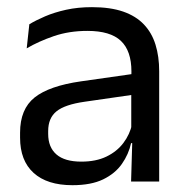

<svg xmlns="http://www.w3.org/2000/svg" viewBox="-20 -520 534 550"><path d="M436 0H355.5L359 -118.5L356 -131V-286.5L356.5 -315Q356.5 -374.5 326.2 -403Q296 -431.5 230.5 -431.5Q178 -431.5 134.2 -416.5Q90.5 -401.5 56.5 -381.5L64 -450.5Q83 -462 109.2 -473.2Q135.5 -484.5 169.2 -492Q203 -499.5 243.5 -499.5Q296 -499.5 332.8 -486.8Q369.5 -474 392.2 -450Q415 -426 425.5 -392Q436 -358 436 -316ZM187.5 10.5Q115 10.5 76.2 -24.8Q37.5 -60 37.5 -125.5V-140Q37.5 -207.5 79.2 -240.8Q121 -274 212 -287L366.5 -309L371 -250L222 -228.5Q166 -220.5 142 -201.2Q118 -182 118 -144.5V-136.5Q118 -98 141.8 -77.5Q165.5 -57 213 -57Q255 -57 285 -71.5Q315 -86 333.5 -110.5Q352 -135 358.5 -165L371 -110H355.5Q348.5 -78 329.2 -50.5Q310 -23 275.5 -6.2Q241 10.5 187.5 10.5Z"/></svg>

Font: Anek Devanagari Medium
Style: Regular
Weight: 400
Version: Version 1.003